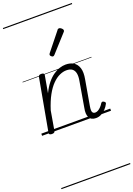

<svg xmlns="http://www.w3.org/2000/svg" viewBox="-264 -1101 1175 1691"><g transform="rotate(-20 323.0 -255.0)"><path d="M501 16Q478 16 462.5 8Q447 0 438.5 -16Q430 -32 429 -54.5Q428 -77 434 -106L474 -340Q482 -382 476.5 -410.5Q471 -439 452 -454Q433 -469 397 -469Q367 -469 333.5 -454Q300 -439 266.5 -405.5Q233 -372 203 -317.5Q173 -263 148 -184L117 -4Q115 6 108.5 10.5Q102 15 87 15Q75 15 67.5 10Q60 5 62 -5L151 -495Q153 -506 159 -510.5Q165 -515 179 -515Q194 -515 200.5 -509.5Q207 -504 205 -493L177 -334Q202 -386 231 -421.5Q260 -457 291 -478.5Q322 -500 351.5 -509.5Q381 -519 408 -519Q452 -519 482.5 -500Q513 -481 525.5 -441Q538 -401 526 -337L485 -102Q481 -79 481.5 -63.5Q482 -48 489.5 -40Q497 -32 510 -32Q525 -32 538.5 -40Q552 -48 565 -61.5Q578 -75 588 -92Q593 -99 599.5 -100.5Q606 -102 615 -96Q625 -90 626.5 -83.5Q628 -77 623 -70Q612 -48 593.5 -28.5Q575 -9 551.5 3.5Q528 16 501 16ZM330 -624Q324 -624 315 -631.5Q306 -639 306 -646Q306 -650 307.5 -653.5Q309 -657 312 -661L445 -827Q449 -834 453.5 -836.5Q458 -839 463 -839Q470 -839 478 -834Q486 -829 492 -822Q498 -815 498 -808Q498 -803 496.5 -800Q495 -797 490 -792L346 -633Q338 -624 330 -624ZM0 490H646V500H0ZM0 -20H646V0H0ZM0 -505H646V-500H0ZM0 -1010H646V-1000H0Z"/></g></svg>

Font: Playwrite ZA Guides
Style: Regular
Weight: 400
Designer: Veronika Burian, José Scaglione
Foundry: TypeTogether
Version: Version 1.003